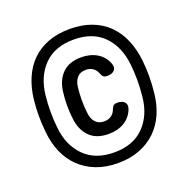

<svg xmlns="http://www.w3.org/2000/svg" viewBox="-115 -849 831 848"><g transform="rotate(-20 300.0 -425.0)"><path d="M300 -110Q243 -110 198 -127.5Q153 -145 120.5 -176.5Q88 -208 69 -252Q50 -296 45 -350Q41 -388 41 -425.5Q41 -463 45 -500Q51 -554 70 -598.5Q89 -643 121 -674.5Q153 -706 198 -723Q243 -740 300 -740Q357 -740 402 -723Q447 -706 479 -674.5Q511 -643 530 -598.5Q549 -554 555 -500Q559 -463 559 -425.5Q559 -388 555 -350Q550 -296 531 -252Q512 -208 479.5 -176.5Q447 -145 402 -127.5Q357 -110 300 -110ZM300 -160Q390 -160 441 -212.5Q492 -265 500 -350Q504 -388 504 -425.5Q504 -463 500 -500Q491 -586 440.5 -638Q390 -690 300 -690Q211 -690 160 -638Q109 -586 100 -500Q96 -463 96 -425.5Q96 -388 100 -350Q108 -265 159.5 -212.5Q211 -160 300 -160ZM423 -317Q410 -283 379 -264Q348 -245 305 -245Q247 -245 215.5 -277Q184 -309 178 -362Q174 -393 174 -425Q174 -457 178 -488Q184 -541 215.5 -573Q247 -605 305 -605Q348 -605 379 -586Q410 -567 423 -533Q431 -513 420.5 -500.5Q410 -488 385 -488Q375 -488 369 -492.5Q363 -497 358 -510Q352 -527 338 -536.5Q324 -546 305 -546Q279 -546 264.5 -530Q250 -514 247 -488Q243 -457 243 -425Q243 -393 247 -362Q250 -336 264.5 -320Q279 -304 305 -304Q324 -304 338 -313.5Q352 -323 358 -340Q363 -353 369 -357.5Q375 -362 385 -362Q410 -362 420.5 -349.5Q431 -337 423 -317Z"/></g></svg>

Font: Maple Mono NL Medium
Style: Regular
Weight: 500
Monospace: yes
Designer: subframe7536
Version: Version 7.000